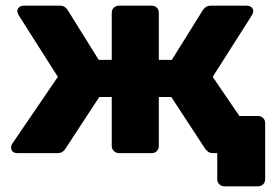

<svg xmlns="http://www.w3.org/2000/svg" viewBox="-20 -540 967 677"><path d="M771 117Q761 117 753.5 110Q746 103 746 92V0H737L678 -131H890Q900 -131 907.5 -124Q915 -117 915 -106V92Q915 103 907.5 110Q900 117 890 117ZM41 0Q31 0 25 -5.5Q19 -11 19 -20Q19 -27 23 -33L184 -269L46 -486Q45 -489 43 -493Q41 -497 41 -500Q41 -509 47.5 -514.5Q54 -520 63 -520H191Q203 -520 209.5 -514.5Q216 -509 219 -504L328 -329H374V-495Q374 -506 381.5 -513Q389 -520 400 -520H515Q526 -520 533 -513Q540 -506 540 -495V-329H586L695 -504Q698 -509 705 -514.5Q712 -520 723 -520H851Q860 -520 866.5 -514.5Q873 -509 873 -500Q873 -497 871.5 -493Q870 -489 868 -486L730 -269L891 -33Q895 -27 895 -20Q895 -11 889 -5.5Q883 0 873 0H732Q719 0 712.5 -6Q706 -12 703 -16L584 -198H540V-25Q540 -15 533 -7.5Q526 0 515 0H400Q389 0 381.5 -7.5Q374 -15 374 -25V-198H330L211 -16Q209 -12 202 -6Q195 0 182 0Z"/></svg>

Font: Rubik Light
Style: Bold
Weight: 700
Version: Version 2.104